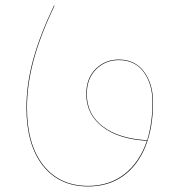

<svg xmlns="http://www.w3.org/2000/svg" viewBox="-20 -680 630 690"><path d="M530 -312Q530 -220 502 -152Q474 -84 421.5 -47Q369 -10 297 -10Q193 -10 134 -85Q75 -160 75 -293Q75 -377 99 -465Q123 -553 174 -660H176Q125 -553 101 -464.5Q77 -376 77 -293Q77 -161 135.5 -86.5Q194 -12 297 -12Q373 -12 427.5 -54.5Q482 -97 508 -174Q405 -180 347.5 -225Q290 -270 290 -342Q290 -399 324 -432.5Q358 -466 407 -466Q465 -466 497.5 -422.5Q530 -379 530 -312ZM509 -176Q528 -239 528 -312Q528 -378 496.5 -421Q465 -464 407 -464Q359 -464 325.5 -431Q292 -398 292 -342Q292 -270 349 -226Q406 -182 509 -176Z"/></svg>

Font: FiraGO Two
Style: Regular
Weight: 100
Designer: bBox Type
Foundry: bBox Type GmbH
Version: Version 1.001